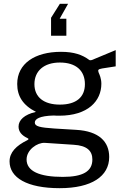

<svg xmlns="http://www.w3.org/2000/svg" viewBox="-20 -809 636 1004"><path d="M247 -622H327V-711H292L336 -789H293L247 -716ZM292 175C459 175 551 113 551 12C551 -68 498 -123 379 -130C331 -133 291 -135 264 -137C189 -142 162 -148 162 -168C162 -186 185 -203 261 -205C269 -204 282 -204 290 -204C440 -204 510 -281 510 -371C510 -399 500 -420 496 -429C491 -443 492 -447 514 -451C537 -455 553 -457 585 -462V-547C548 -532 503 -513 472 -500C464 -496 452 -491 446 -496C411 -522 368 -538 299 -538C163 -538 70 -477 70 -370C70 -307 99 -259 168 -224C107 -210 77 -181 77 -147C77 -120 94 -101 123 -87C131 -84 131 -80 123 -76C64 -47 30 -12 30 35C30 120 121 175 292 175ZM293 -262C209 -262 160 -301 160 -369C160 -438 210 -482 293 -482C378 -482 424 -439 424 -369C424 -301 379 -262 293 -262ZM308 116C186 116 119 86 119 25C119 -26 175 -64 214 -62L365 -52C435 -48 463 -20 463 25C463 87 414 116 308 116Z"/></svg>

Font: 18Franklin
Style: Regular
Weight: 400
Designer: Pablo Impallari, Rodrigo Fuenzalida (Modified by Dan O. Williams)
Version: Version 0.025;PS 000.025;hotconv 1.0.88;makeotf.lib2.5.64775